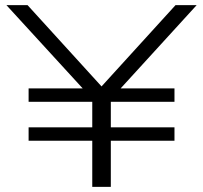

<svg xmlns="http://www.w3.org/2000/svg" viewBox="-20 -725 788 745"><path d="M338 0V-179H91V-231H338V-330H91V-382H313L310 -372L5 -705H87L381 -382H367L661 -705H743L439 -372L436 -382H657V-330H410V-231H657V-179H410V0Z"/></svg>

Font: Nunito Sans 10pt Expanded Light
Style: Regular
Weight: 300
Width: 7
Designer: Vernon Adams
Foundry: Vernon Adams
Version: Version 3.101;gftools[0.9.27]